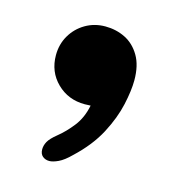

<svg xmlns="http://www.w3.org/2000/svg" viewBox="-63 -221 402 441"><g transform="rotate(15 138.0 0.0)"><path d="M136.5 -165.5Q162 -165.5 183.8 -154.8Q205.5 -144 219 -121.2Q232.5 -98.5 232.5 -63Q232.5 -39 225 -4.8Q217.5 29.5 197.8 67Q178 104.5 141 139Q125.5 154.5 112.8 160.5Q100 166.5 91.5 166.5Q82 166.5 75.5 161Q69 155.5 69 144.5Q69 135.5 74 126.2Q79 117 94.5 104.5Q112 90.5 128.2 69.8Q144.5 49 150.5 19Q147.5 19 144 19.2Q140.5 19.5 136.5 19.5Q97 19.5 70.2 -6.8Q43.5 -33 43.5 -72.5Q43.5 -98.5 55.8 -119.5Q68 -140.5 89.2 -153Q110.5 -165.5 136.5 -165.5Z"/></g></svg>

Font: Sono Medium
Style: Regular
Weight: 500
Designer: Tyler Finck
Foundry: Tyler Finck
Version: Version 2.112